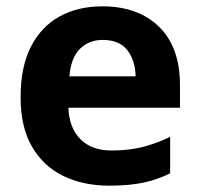

<svg xmlns="http://www.w3.org/2000/svg" viewBox="-20 -576 631 606"><path d="M303 -556Q416 -556 482 -491.5Q548 -427 548 -308V-236H196Q198 -173 233.5 -137Q269 -101 332 -101Q385 -101 428 -111.5Q471 -122 517 -144V-29Q477 -9 432.5 0.5Q388 10 325 10Q243 10 180 -20.5Q117 -51 81 -113Q45 -175 45 -269Q45 -365 77.5 -428.5Q110 -492 168 -524Q226 -556 303 -556ZM304 -450Q261 -450 232.5 -422Q204 -394 199 -335H408Q407 -385 382 -417.5Q357 -450 304 -450Z"/></svg>

Font: Noto Sans Bengali
Style: Bold
Weight: 700
Designer: Jelle Bosma - Monotype Design Team
Foundry: Monotype Imaging Inc.
Version: Version 2.003; ttfautohint (v1.8.4.7-5d5b)